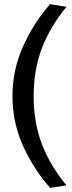

<svg xmlns="http://www.w3.org/2000/svg" viewBox="-20 -763 346 924"><path d="M221 141Q140 49 90 -63Q40 -175 40 -300Q40 -425 90 -537.5Q140 -650 221 -743L300 -730Q220 -633 181 -529.5Q142 -426 142 -300Q142 -174 181 -71Q220 32 300 129Z"/></svg>

Font: Rosario SemiBold
Style: Regular
Weight: 600
Designer: Hector Gatti
Foundry: Omnibus Type
Version: Version 1.101; ttfautohint (v1.8.1.43-b0c9)